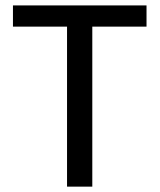

<svg xmlns="http://www.w3.org/2000/svg" viewBox="-20 -696 595 716"><path d="M230 0V-596.7H28.3V-675.8H526.4V-596.7H324.2V0Z"/></svg>

Font: Akatab Medium
Style: Regular
Weight: 500
Designer: SIL Global
Foundry: SIL Global
Version: Version 4.100